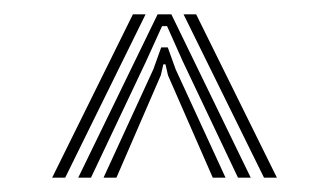

<svg xmlns="http://www.w3.org/2000/svg" viewBox="-20 -820 459 268"><path d="M89.2 -572 200 -800H219.2L330 -572H312.2L235.2 -734.2L213.2 -783.5H206.2L183.8 -734.2L107 -572ZM52.8 -572 165.5 -800H183.2L71 -572ZM124.5 -572 194 -723.2 205 -753.8H214.2L225.2 -723.2L294.8 -572H277L214.5 -714.8L211 -730.2H208L204.5 -715L142.5 -572ZM348.5 -572 236.2 -800H253.8L366.5 -572Z"/></svg>

Font: Big Shoulders Inline Text Thin
Style: Regular
Weight: 400
Version: Version 2.002